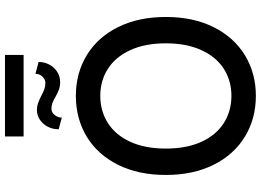

<svg xmlns="http://www.w3.org/2000/svg" viewBox="-159 -884 1053 775"><g transform="rotate(-90 367.5 -496.5)"><path d="M368.2 9.8Q275.9 9.8 203.4 -34.4Q130.9 -78.6 89.8 -160.9Q48.8 -243.2 48.8 -353.5Q48.8 -464.4 89.8 -546.6Q130.9 -628.9 203.4 -672.9Q275.9 -716.8 368.2 -716.8Q459.5 -716.8 532 -672.9Q604.5 -628.9 645.5 -546.6Q686.5 -464.4 686.5 -353.5Q686.5 -243.2 645.5 -160.9Q604.5 -78.6 532 -34.4Q459.5 9.8 368.2 9.8ZM368.2 -618.2Q306.6 -618.2 258.3 -587.4Q210 -556.6 182.6 -497.1Q155.3 -437.5 155.3 -353.5Q155.3 -269.5 182.6 -210Q210 -150.4 258.3 -119.6Q306.6 -88.9 368.2 -88.9Q429.2 -88.9 477.3 -119.6Q525.4 -150.4 552.7 -210.2Q580.1 -270 580.1 -353.5Q580.1 -437.5 552.7 -497.1Q525.4 -556.6 477.3 -587.4Q429.2 -618.2 368.2 -618.2ZM423.8 -780.3Q406.2 -780.3 393.3 -785.2Q380.4 -790 364.3 -798.8Q350.6 -807.1 339.6 -811.3Q328.6 -815.4 315.4 -815.4Q301.8 -815.4 291 -802.5Q280.3 -789.6 280.3 -773.4L233.4 -786.1Q232.9 -808.6 242.9 -828.9Q252.9 -849.1 271 -861.6Q289.1 -874 311.5 -874Q325.7 -874 338.1 -869.6Q350.6 -865.2 368.2 -856.4Q382.3 -848.6 394.5 -844.2Q406.7 -839.8 419.9 -839.8Q434.6 -839.8 445.8 -851.6Q457 -863.3 457 -879.9L504.9 -867.2Q504.9 -844.2 494.4 -824.2Q483.9 -804.2 465.3 -792.2Q446.8 -780.3 423.8 -780.3ZM533.2 -927.7H204.1V-1002.9H533.2Z"/></g></svg>

Font: Pretendard JP Medium
Style: Regular
Weight: 500
Designer: Base glyphs from Inter by Rasmus Andersson; Hangeul glyphs from Noto Sans CJK(Source Han Sans) by Jang Soo-young and Kan
Foundry: Kil Hyung-jin
Version: Version 1.309